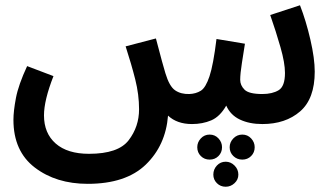

<svg xmlns="http://www.w3.org/2000/svg" viewBox="-20 -466 1266 729"><path d="M709 5Q749 5 782 -9Q815 -23 839 -65Q855 -29 891 -12Q927 5 976 5Q1064 5 1119.5 -43Q1175 -91 1175 -194Q1175 -244 1158.5 -315.5Q1142 -387 1119 -446L1006 -409Q1028 -346 1045 -286.5Q1062 -227 1062 -189Q1062 -138 1038 -123.5Q1014 -109 976 -109Q925 -109 908.5 -125.5Q892 -142 892 -163Q892 -186 898.5 -227Q905 -268 910 -300L802 -318Q790 -220 775.5 -176.5Q761 -133 742.5 -121.5Q724 -110 699 -109Q667 -108 645 -123Q623 -138 608 -188Q603 -204 595 -233.5Q587 -263 572 -320L457 -290Q479 -222 493.5 -164.5Q508 -107 508 -51Q508 15 468.5 66.5Q429 118 318 118Q236 118 191.5 79Q147 40 147 -28Q147 -85 183 -177L83 -215Q50 -144 40.5 -94Q31 -44 31 -11Q31 108 112 170Q193 232 313 232Q458 232 533.5 159Q609 86 618 -27Q652 5 709 5ZM776 140Q796 140 809.5 126.5Q823 113 823 93Q823 74 809.5 59.5Q796 45 776 45Q756 45 742.5 59.5Q729 74 729 93Q729 113 742.5 126.5Q756 140 776 140ZM900 140Q920 140 933.5 126.5Q947 113 947 93Q947 74 933.5 59.5Q920 45 900 45Q880 45 866 59.5Q852 74 852 93Q852 113 866 126.5Q880 140 900 140ZM837 243Q856 243 870.5 229.5Q885 216 885 197Q885 177 870.5 162.5Q856 148 837 148Q817 148 803.5 162.5Q790 177 790 197Q790 216 803.5 229.5Q817 243 837 243Z"/></svg>

Font: Noto Sans Arabic UI SemiCondensed Semi
Style: Regular
Weight: 600
Width: 4
Designer: Nadine Chahine - Monotype Design Team
Foundry: Monotype Imaging Inc.
Version: Version 1.900